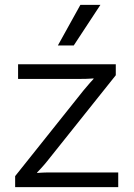

<svg xmlns="http://www.w3.org/2000/svg" viewBox="-20 -766 548 786"><path d="M322 -396Q337 -414 348 -426.5Q359 -439 363 -443V-445Q360 -445 347.5 -444Q335 -443 313 -443H54V-503H454V-458L173 -106Q161 -91 148.5 -77.5Q136 -64 132 -60V-58Q135 -58 148 -59Q161 -60 183 -60H464V0H42V-45ZM391 -746 282 -580H217L309 -746Z"/></svg>

Font: Museo Sans Light
Style: Regular
Weight: 300
Designer: Jos Buivenga
Foundry: Jos Buivenga & Rosetta Type Foundry (extension, remastering)
Version: Version 3.600;PS 1.000;hotconv 1.0.88;makeotf.lib2.5.647800;